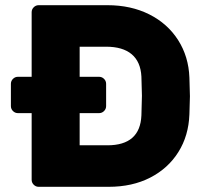

<svg xmlns="http://www.w3.org/2000/svg" viewBox="-20 -720 795 740"><path d="M712 -349Q712 -333 710 -279Q707 -197 667.5 -134Q628 -71 559 -35.5Q490 0 399 0H129Q118 0 110 -8Q102 -16 102 -27V-284H49Q38 -284 30 -292Q22 -300 22 -311V-397Q22 -408 30 -416Q38 -424 49 -424H102V-673Q102 -684 110 -692Q118 -700 129 -700H394Q485 -700 555.5 -664.5Q626 -629 666.5 -565.5Q707 -502 710 -421Q712 -365 712 -349ZM287 -540V-424H362Q373 -424 381 -416Q389 -408 389 -397V-311Q389 -300 381 -292Q373 -284 362 -284H287V-160H394Q520 -160 525 -275Q527 -333 527 -351Q527 -371 525 -425Q522 -482 487.5 -511Q453 -540 389 -540Z"/></svg>

Font: Hezaedrus
Style: Bold
Weight: 700
Designer: Hubert & Fischer
Foundry: Hubert & Fischer
Version: Version 1.10;September 3, 2019;FontCreator 11.5.0.2425 64-bi